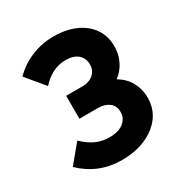

<svg xmlns="http://www.w3.org/2000/svg" viewBox="-167 -839 934 978"><g transform="rotate(-30 300.0 -350.0)"><path d="M274 10Q201 10 142 -14.5Q83 -39 36 -85L123 -190Q158 -156 194.5 -139Q231 -122 275 -122Q310 -122 335 -132.5Q360 -143 373.5 -162Q387 -181 387 -207Q387 -242 362 -261.5Q337 -281 297 -281H188V-416H284Q310 -416 330 -425.5Q350 -435 361.5 -452.5Q373 -470 373 -493Q373 -531 347.5 -553Q322 -575 277 -575Q234 -575 198 -556.5Q162 -538 133 -505L44 -612Q90 -659 152 -684.5Q214 -710 283 -710Q356 -710 411 -685.5Q466 -661 496.5 -616.5Q527 -572 527 -513Q527 -458 500.5 -413Q474 -368 423 -342Q372 -316 300 -316V-394Q385 -394 438.5 -367.5Q492 -341 517.5 -297Q543 -253 543 -200Q543 -137 508 -90Q473 -43 412 -16.5Q351 10 274 10Z"/></g></svg>

Font: SUSE ExtraBold
Style: Regular
Weight: 800
Designer: Rene Bieder
Foundry: SUSE
Version: Version 1.000